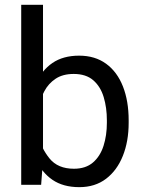

<svg xmlns="http://www.w3.org/2000/svg" viewBox="-20 -770 602 800"><path d="M68.4 -750H159.2V-102.5L151.4 0H68.4ZM516.1 -268.6V-258.3Q516.1 -181.2 491.9 -120.6Q467.8 -60.1 421.9 -25.1Q376 9.8 310.5 9.8Q243.2 9.8 198.5 -20.8Q153.8 -51.3 128.7 -107.7Q103.5 -164.1 96.2 -241.2V-286.1Q104 -364.3 128.9 -420.7Q153.8 -477.1 198.5 -507.6Q243.2 -538.1 309.6 -538.1Q376 -538.1 422.1 -504.4Q468.3 -470.7 492.2 -409.9Q516.1 -349.1 516.1 -268.6ZM425.3 -258.3V-268.6Q425.3 -321.3 412.1 -365.2Q398.9 -409.2 368.7 -435.5Q338.4 -461.9 287.1 -461.9Q241.7 -461.9 211.7 -441.9Q181.6 -421.9 164.6 -389.6Q147.5 -357.4 140.1 -321.8V-204.1Q151.9 -152.3 186.5 -109.6Q221.2 -66.9 288.1 -66.9Q336.9 -66.9 367.2 -92.8Q397.5 -118.7 411.4 -162.4Q425.3 -206.1 425.3 -258.3Z"/></svg>

Font: RobotoDEMO
Style: Regular
Weight: 400
Designer: Christian Robertson
Foundry: Google
Version: Version 2.136